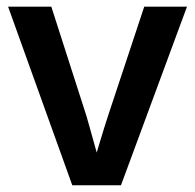

<svg xmlns="http://www.w3.org/2000/svg" viewBox="-20 -548 578 568"><path d="M533.2 -528.3 337.9 0H193.8L3.9 -528.3H131.8L231.9 -216.8Q235.8 -205.6 244.1 -175.5Q252.4 -145.5 266.1 -96.7Q269.5 -107.9 275.6 -128.4Q281.7 -148.9 288.8 -171.6Q295.9 -194.3 301.3 -210.4L406.7 -528.3Z"/></svg>

Font: Arimo SemiBold
Style: Regular
Weight: 600
Designer: Steve Matteson
Foundry: Monotype Imaging Inc.
Version: Version 1.33